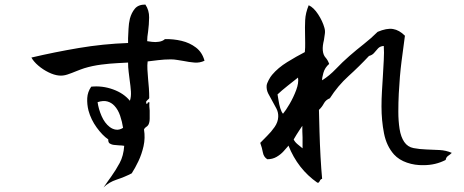

<svg xmlns="http://www.w3.org/2000/svg" viewBox="-20 -776 2040 844"><path d="M879 -509Q858 -499 834.5 -501Q811 -503 787 -508Q773 -510 759 -512.5Q745 -515 731 -515Q703 -515 674.5 -511.5Q646 -508 629 -506Q627 -490 628 -470.5Q629 -451 631 -429Q633 -410 634.5 -388.5Q636 -367 636 -345Q635 -341 629 -337Q626 -334 623.5 -331Q621 -328 624 -319Q628 -319 629 -323Q629 -325 630.5 -326Q632 -327 637 -326Q636 -317 636.5 -308Q637 -299 638 -290Q638 -272 638 -255Q638 -238 632 -227Q628 -221 622 -217.5Q616 -214 613 -207Q619 -169 611 -133.5Q603 -98 588.5 -67.5Q574 -37 559 -14Q528 2 493 13.5Q458 25 435 48Q435 48 441 39.5Q447 31 455 19.5Q463 8 469 0Q489 -28 506 -59.5Q523 -91 526 -135Q521 -136 515 -136.5Q509 -137 504 -137Q492 -138 481 -139Q470 -140 460 -147Q455 -154 456 -163Q430 -181 405 -215.5Q380 -250 369 -290Q362 -318 363.5 -345Q365 -372 381 -395Q430 -400 477 -383Q524 -366 551 -333Q557 -351 555.5 -374Q554 -397 550 -424Q548 -441 545.5 -460.5Q543 -480 543 -501Q529 -500 496.5 -498.5Q464 -497 425 -492Q386 -487 350 -476Q342 -473 333 -470Q324 -467 315 -463Q296 -455 276.5 -448.5Q257 -442 239 -444Q218 -446 193.5 -458Q169 -470 148.5 -487.5Q128 -505 118 -523Q220 -547 326.5 -565Q433 -583 543 -587Q543 -592 543 -597Q543 -602 543 -608Q544 -627 545 -650Q546 -673 551 -694Q558 -720 573 -738Q588 -756 619 -756Q636 -731 635.5 -699Q635 -667 631 -637Q629 -626 628 -615Q627 -604 627 -595Q634 -594 648.5 -592Q663 -590 679 -592.5Q695 -595 705 -604Q742 -605 778 -596.5Q814 -588 841.5 -567Q869 -546 879 -509ZM521 -214Q517 -241 508 -267.5Q499 -294 483 -311Q470 -325 452 -330Q434 -335 409 -327Q413 -297 426.5 -266Q440 -235 462 -218Q475 -208 490 -206Q505 -204 521 -214Z M1966 -104Q1959 -97 1950 -91Q1941 -85 1939 -73Q1895 -50 1842 -50Q1804 -49 1769 -61Q1734 -73 1712 -97Q1679 -134 1668 -190Q1657 -246 1657 -308Q1657 -341 1659 -374.5Q1661 -408 1663 -440Q1665 -478 1667 -512Q1669 -546 1667 -574Q1651 -573 1642 -563.5Q1633 -554 1625 -544Q1617 -534 1602 -530Q1559 -484 1512 -441.5Q1465 -399 1430 -344Q1412 -337 1403.5 -321Q1395 -305 1382 -293Q1383 -251 1384.5 -196.5Q1386 -142 1389 -87.5Q1392 -33 1396 10Q1392 11 1389.5 13.5Q1387 16 1386 19Q1384 23 1382 25.5Q1380 28 1375 27Q1289 -33 1248 -136Q1247 -135 1245 -132Q1239 -125 1226.5 -111Q1214 -97 1196 -86.5Q1178 -76 1155 -76Q1139 -86 1135.5 -106Q1132 -126 1124 -148Q1136 -161 1154 -178.5Q1172 -196 1187 -217.5Q1202 -239 1203 -262Q1204 -281 1195.5 -298Q1187 -315 1177 -332Q1167 -349 1159 -365Q1151 -381 1152 -399Q1153 -409 1161 -424Q1169 -439 1176 -447Q1202 -478 1242.5 -503Q1283 -528 1320 -547Q1322 -568 1321.5 -586.5Q1321 -605 1321 -623Q1320 -656 1321.5 -687.5Q1323 -719 1337 -753Q1359 -743 1378.5 -713Q1398 -683 1406 -654Q1410 -641 1408 -627.5Q1406 -614 1404 -600Q1401 -588 1399.5 -576.5Q1398 -565 1399 -554Q1401 -534 1411 -523Q1421 -512 1427 -495Q1408 -479 1401.5 -455.5Q1395 -432 1396 -423Q1428 -443 1456.5 -473Q1485 -503 1516 -530Q1547 -557 1579.5 -582.5Q1612 -608 1640 -636Q1680 -653 1707.5 -648.5Q1735 -644 1760 -619Q1753 -568 1745 -505.5Q1737 -443 1733 -365Q1731 -326 1731 -285Q1731 -244 1736.5 -209Q1742 -174 1757 -152Q1772 -130 1798 -125Q1824 -120 1854 -119Q1883 -118 1912 -116.5Q1941 -115 1966 -104ZM1290 -435Q1271 -420 1244.5 -399Q1218 -378 1200 -361Q1202 -351 1204.5 -334Q1207 -317 1212 -300.5Q1217 -284 1224 -276Q1236 -290 1253 -319Q1270 -348 1282 -380Q1294 -412 1290 -435ZM1310 -124Q1310 -134 1310 -146.5Q1310 -159 1310 -172Q1309 -186 1309 -199Q1309 -212 1309 -223Q1309 -223 1296 -203.5Q1283 -184 1271 -163Q1276 -152 1288 -142Q1300 -132 1310 -124Z"/></svg>

Font: Yuji Syuku
Style: Regular
Weight: 400
Designer: Kataoka Yuji
Foundry: Kinuta Font Factory
Version: Version 3.002